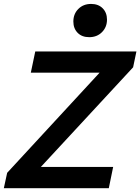

<svg xmlns="http://www.w3.org/2000/svg" viewBox="-49 -967 722 987"><path d="M-29.3 0.5 -12.2 -78.6 462.9 -593.3H109.4L132.3 -702.6H652.3L635.3 -621.1L161.1 -108.9H532.7L510.3 0.5ZM409.7 -775.9Q372.1 -775.9 350.1 -798.3Q328.1 -820.8 328.1 -856.4Q328.1 -895.5 353.8 -921.1Q379.4 -946.8 419.4 -946.8Q456.5 -946.8 478.8 -924.3Q501 -901.9 501 -866.2Q501 -827.6 475.3 -801.8Q449.7 -775.9 409.7 -775.9Z"/></svg>

Font: Schibsted Grotesk SemiBold
Style: Italic
Weight: 600
Italic angle: -12°
Designer: Bakken & Baeck AS, Henrik Kongsvoll
Foundry: Schibsted ASA
Version: Version 1.100;gftools[0.9.25]